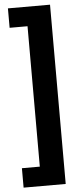

<svg xmlns="http://www.w3.org/2000/svg" viewBox="-62 -852 393 1004"><g transform="rotate(-5 134.5 -349.5)"><path d="M241 -820V121H20V19H114V-718H20V-820Z"/></g></svg>

Font: Fira Sans Extra Condensed SemiBold
Style: Regular
Weight: 600
Width: 1
Designer: Carrois Corporate & Edenspiekermann AG
Foundry: Carrois Corporate GbR & Edenspiekermann AG
Version: Version 4.203